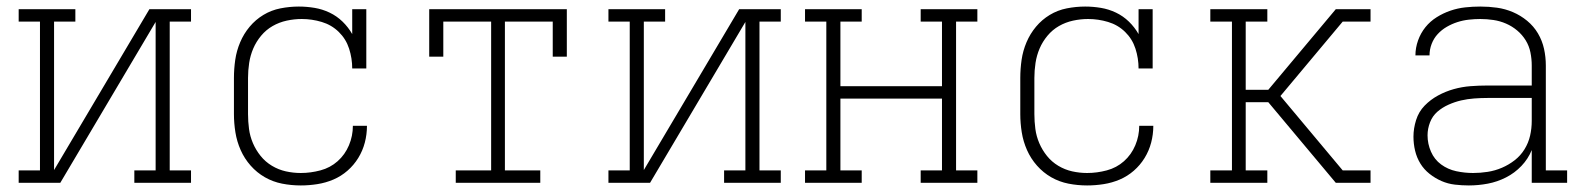

<svg xmlns="http://www.w3.org/2000/svg" viewBox="-20 -558 4840 586"><path d="M37 0V-38H102V-492H37V-530H210V-492H145V-39L436 -530H563V-492H498V-38H563V0H390V-38H455V-491L164 0Z M898 8Q869 8 841 2.5Q813 -3 788.5 -17Q764 -31 745 -52.5Q726 -74 714.5 -100Q703 -126 698.5 -154Q694 -182 694 -210V-320Q694 -348 698 -375.5Q702 -403 713 -429Q724 -455 742 -476.5Q760 -498 784 -512.5Q808 -527 836 -532.5Q864 -538 892 -538Q916 -538 940 -534Q964 -530 986 -519.5Q1008 -509 1025.5 -492Q1043 -475 1055 -454V-530H1098V-349H1055Q1055 -380 1045.5 -409.5Q1036 -439 1014 -460.5Q992 -482 962 -491Q932 -500 901 -500Q878 -500 855 -495Q832 -490 812 -478.5Q792 -467 777 -449Q762 -431 753 -410Q744 -389 740.5 -366Q737 -343 737 -320V-210Q737 -187 740 -164.5Q743 -142 752 -121Q761 -100 775.5 -82Q790 -64 810 -52Q830 -40 852.5 -35Q875 -30 898 -30Q928 -30 958 -38Q988 -46 1010.5 -66Q1033 -86 1045 -114.5Q1057 -143 1057 -174H1100Q1100 -148 1093.5 -123Q1087 -98 1073.5 -76Q1060 -54 1040.5 -37Q1021 -20 997.5 -10Q974 0 948.5 4Q923 8 898 8Z M1371 0V-38H1479V-492H1333V-385H1290V-530H1710V-385H1667V-492H1521V-38H1629V0Z M1837 0V-38H1902V-492H1837V-530H2010V-492H1945V-39L2236 -530H2363V-492H2298V-38H2363V0H2190V-38H2255V-491L1964 0Z M2437 0V-38H2502V-492H2437V-530H2610V-492H2545V-295H2855V-492H2790V-530H2963V-492H2898V-38H2963V0H2790V-38H2855V-257H2545V-38H2610V0Z M3298 8Q3269 8 3241 2.5Q3213 -3 3188.5 -17Q3164 -31 3145 -52.5Q3126 -74 3114.5 -100Q3103 -126 3098.5 -154Q3094 -182 3094 -210V-320Q3094 -348 3098 -375.5Q3102 -403 3113 -429Q3124 -455 3142 -476.5Q3160 -498 3184 -512.5Q3208 -527 3236 -532.5Q3264 -538 3292 -538Q3316 -538 3340 -534Q3364 -530 3386 -519.5Q3408 -509 3425.5 -492Q3443 -475 3455 -454V-530H3498V-349H3455Q3455 -380 3445.5 -409.5Q3436 -439 3414 -460.5Q3392 -482 3362 -491Q3332 -500 3301 -500Q3278 -500 3255 -495Q3232 -490 3212 -478.5Q3192 -467 3177 -449Q3162 -431 3153 -410Q3144 -389 3140.5 -366Q3137 -343 3137 -320V-210Q3137 -187 3140 -164.5Q3143 -142 3152 -121Q3161 -100 3175.5 -82Q3190 -64 3210 -52Q3230 -40 3252.5 -35Q3275 -30 3298 -30Q3328 -30 3358 -38Q3388 -46 3410.5 -66Q3433 -86 3445 -114.5Q3457 -143 3457 -174H3500Q3500 -148 3493.5 -123Q3487 -98 3473.5 -76Q3460 -54 3440.5 -37Q3421 -20 3397.5 -10Q3374 0 3348.5 4Q3323 8 3298 8Z M3674 0V-38H3740V-492H3674V-530H3848V-492H3782V-284H3851L4057 -530H4163V-492H4078L3888 -265L4078 -38H4163V0H4057L3851 -246H3782V-38H3848V0Z M4463 8Q4442 8 4420.5 5.5Q4399 3 4379.5 -5.5Q4360 -14 4343 -27.5Q4326 -41 4315 -59Q4304 -77 4299 -98Q4294 -119 4294 -141Q4294 -166 4302 -191.5Q4310 -217 4328 -235.5Q4346 -254 4369 -266.5Q4392 -279 4417 -286Q4442 -293 4468 -295Q4494 -297 4520 -297H4655V-358Q4655 -378 4651 -398Q4647 -418 4636.5 -435Q4626 -452 4610.5 -465Q4595 -478 4576.5 -486Q4558 -494 4538 -497Q4518 -500 4498 -500Q4481 -500 4463 -498Q4445 -496 4428 -490.5Q4411 -485 4395.5 -476Q4380 -467 4368 -454Q4356 -441 4349.5 -424Q4343 -407 4343 -389H4300Q4300 -412 4308 -434.5Q4316 -457 4330.5 -475Q4345 -493 4365 -505.5Q4385 -518 4407 -525.5Q4429 -533 4452 -535.5Q4475 -538 4498 -538Q4524 -538 4549 -534.5Q4574 -531 4597.5 -521Q4621 -511 4641 -494.5Q4661 -478 4674 -456Q4687 -434 4692.5 -409Q4698 -384 4698 -358V-38H4763V0H4655V-100Q4644 -73 4623.5 -51.5Q4603 -30 4576.5 -16.5Q4550 -3 4521 2.5Q4492 8 4463 8ZM4476 -30Q4498 -30 4520.5 -33.5Q4543 -37 4564 -46Q4585 -55 4603 -69Q4621 -83 4633 -102.5Q4645 -122 4650 -144Q4655 -166 4655 -189V-259H4520Q4500 -259 4479.5 -257.5Q4459 -256 4439.5 -251.5Q4420 -247 4401 -238.5Q4382 -230 4367 -217Q4352 -204 4344.5 -184.5Q4337 -165 4337 -145Q4337 -119 4347.5 -95Q4358 -71 4378.5 -56Q4399 -41 4424.5 -35.5Q4450 -30 4476 -30Z"/></svg>

Font: Iosevka Slab XLtEx
Style: Regular
Weight: 200
Width: 7
Monospace: yes
Designer: Belleve Invis
Foundry: Belleve Invis
Version: Version 11.1.0; ttfautohint (v1.8.3)